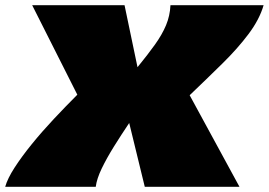

<svg xmlns="http://www.w3.org/2000/svg" viewBox="-41 -720 1036 740"><path d="M517 0 457 -246Q426 -200 398 -155Q370 -110 351 -70.5Q332 -31 328 0H-21Q-12 -32 15.5 -74.5Q43 -117 82 -165Q121 -213 166.5 -261.5Q212 -310 257 -355L83 -700H439L489 -461Q529 -510 556.5 -548.5Q584 -587 599 -623Q614 -659 616 -700H975Q959 -645 917 -589Q875 -533 816 -475Q757 -417 690 -353L882 0Z"/></svg>

Font: Georama ExtraExtended Black
Style: Italic
Weight: 900
Width: 8
Italic angle: -9°
Designer: Jean-Baptiste Levee
Foundry: Production Type
Version: Version 1.000